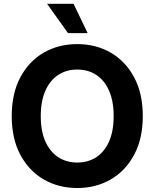

<svg xmlns="http://www.w3.org/2000/svg" viewBox="-20 -967 803 998"><path d="M381.3 10.3Q284.7 10.3 207.5 -34.2Q130.4 -78.6 85.7 -162.4Q41 -246.1 41 -363.3Q41 -481.4 85.7 -565.2Q130.4 -648.9 207.5 -693.4Q284.7 -737.8 381.3 -737.8Q478.5 -737.8 555.4 -693.4Q632.3 -648.9 677.2 -565.2Q722.2 -481.4 722.2 -363.3Q722.2 -246.1 677.2 -162.4Q632.3 -78.6 555.4 -34.2Q478.5 10.3 381.3 10.3ZM381.3 -122.1Q438 -122.1 480.5 -149.9Q522.9 -177.7 546.9 -231.7Q570.8 -285.6 570.8 -363.3Q570.8 -441.4 546.9 -495.6Q522.9 -549.8 480.5 -577.6Q438 -605.5 381.3 -605.5Q325.2 -605.5 282.5 -577.4Q239.7 -549.3 215.8 -495.4Q191.9 -441.4 191.9 -363.3Q191.9 -285.6 215.8 -231.9Q239.7 -178.2 282.5 -150.1Q325.2 -122.1 381.3 -122.1ZM333.5 -794.9 224.6 -947.3H362.3L435.5 -794.9Z"/></svg>

Font: Inter 20pt
Style: Bold
Weight: 700
Version: Version 4.001;git-66647c0bb